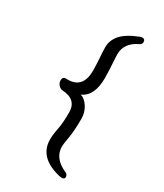

<svg xmlns="http://www.w3.org/2000/svg" viewBox="-231 -874 963 1127"><g transform="rotate(30 250.0 -310.0)"><path d="M387 165Q380 165 371 163Q215 126 215 4Q215 -29 224 -73Q233 -117 233 -189Q233 -277 133 -282Q118 -284 106.5 -297.5Q95 -311 95 -327Q95 -352 116 -352H129Q232 -352 232 -472Q232 -510 226 -592L225 -629Q225 -674 257.5 -712Q290 -750 371 -782Q380 -785 385 -785Q405 -785 405 -765Q405 -750 390 -743Q307 -704 307 -627L308 -599Q314 -515 314 -469Q314 -347 240 -314Q269 -306 291.5 -271Q314 -236 314 -193Q314 -113 305 -61.5Q296 -10 296 4Q296 84 389 125Q406 133 406 149Q406 165 387 165Z"/></g></svg>

Font: LXGW WenKai Mono Medium
Style: Regular
Weight: 500
Monospace: yes
Designer: LXGW / Fontworks Inc.
Foundry: LXGW / Fontworks Inc.
Version: Version 1.520; June 14, 2025